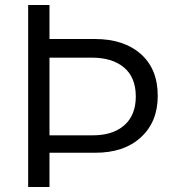

<svg xmlns="http://www.w3.org/2000/svg" viewBox="-20 -749 679 769"><path d="M92.8 0V-729H178.2V-592.8H359.9Q476.1 -592.8 543.9 -532.7Q611.8 -472.7 611.8 -365.2Q611.8 -260.7 543.9 -198.7Q476.1 -136.7 359.9 -137.2H178.2V0ZM178.2 -207H348.1Q430.2 -206.1 477.1 -246.6Q523.9 -287.1 523.9 -362.8Q523.9 -438.5 477.1 -478.3Q430.2 -518.1 348.1 -518.1H178.2Z"/></svg>

Font: Lumene Sans
Style: Regular
Weight: 400
Designer: Deni Anggara
Version: Version 1.003;Glyphs 3.1.2 (3151)